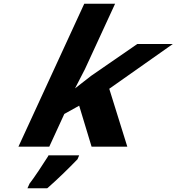

<svg xmlns="http://www.w3.org/2000/svg" viewBox="-20 -780 939 1021"><path d="M432 -413 592 -760H428L78 0H242L322 -174L401 -218L467 0H657L561 -308L899 -546H710L465 -377L379 -310ZM136 199 126 221H231L235 218C286 173 339 122 392 67L393 65L401 46H238L235 52C214 86 159 169 136 198Z"/></svg>

Font: Passageway
Style: BdSuIt
Weight: 700
Foundry: Ascender Corporation
Version: Version 1.11